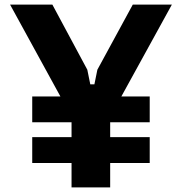

<svg xmlns="http://www.w3.org/2000/svg" viewBox="-20 -820 790 840"><path d="M121 -285V-398H635V-285ZM121 -107V-220H635V-107ZM209 -800 362 -515 375 -451H393L406 -515L561 -800H732L462 -309V0H293V-309L24 -800Z"/></svg>

Font: Martian Mono SemiExpanded
Style: Bold
Weight: 700
Width: 6
Designer: Roman Shamin
Foundry: Evil Martians
Version: Version 1.000